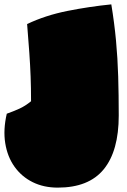

<svg xmlns="http://www.w3.org/2000/svg" viewBox="-71 -534 583 878"><path d="M193 324Q129 324 78.5 299Q28 274 -4.5 228.5Q-37 183 -47 121Q-57 59 -40 -14Q-9 -25 17.5 -37Q44 -49 71 -71Q71 -132 69 -184.5Q67 -237 63 -293.5Q59 -350 53 -424Q137 -464 237.5 -484Q338 -504 438 -514Q452 -429 459.5 -348.5Q467 -268 469.5 -184.5Q472 -101 472 -6Q472 156 403.5 240Q335 324 193 324Z"/></svg>

Font: Oi
Style: Regular
Weight: 400
Designer: Kostas Bartsokas, Mohamad Dakak
Foundry: Foundry5
Version: Version 4.000